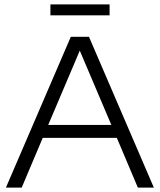

<svg xmlns="http://www.w3.org/2000/svg" viewBox="-20 -856 729 876"><path d="M210 -836V-786H480V-836ZM79 0 175 -227H513L609 0H682L386 -688H303L7 0ZM344 -625 488 -286H200Z"/></svg>

Font: Roundo
Style: Regular
Weight: 400
Designer: Shiva Nallaperumal
Foundry: Indian Type Foundry
Version: Version 2.000